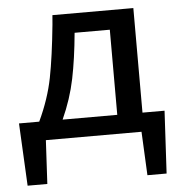

<svg xmlns="http://www.w3.org/2000/svg" viewBox="-48 -516 687 728"><g transform="rotate(-5 295.0 -152.0)"><path d="M570 -72 557 166H484L476 0H112L103 166H28L16 -72H93Q132 -155 147.5 -234Q163 -313 175 -434L178 -470H486V-72ZM390 -72V-396H256Q247 -298 231.5 -222.5Q216 -147 182 -72Z"/></g></svg>

Font: Ysabeau SC Semibold
Style: Regular
Weight: 600
Designer: Christian Thalmann (Catharsis Fonts)
Version: Version 0.003